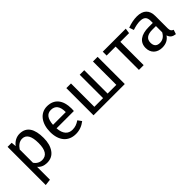

<svg xmlns="http://www.w3.org/2000/svg" viewBox="129 -1479 2632 2632"><g transform="rotate(-45 1445.0 -163.0)"><path d="M337 -539C277 -539 220 -509 181 -456L174 -527H95V213L187 202V-48C220 -8 266 12 325 12C391 12 442 -13 478 -64C514 -115 532 -181 532 -264C532 -439 472 -539 337 -539ZM303 -63C255 -63 214 -86 187 -127V-384C219 -432 262 -466 314 -466C393 -466 433 -399 433 -264C433 -130 390 -63 303 -63Z M1087 -279C1087 -442 1010 -539 870 -539C735 -539 651 -422 651 -258C651 -90 737 12 884 12C951 12 1012 -10 1068 -54L1028 -109C981 -77 942 -63 891 -63C811 -63 757 -116 749 -232H1085C1086 -248 1087 -264 1087 -279ZM996 -300H749C756 -411 797 -466 872 -466C955 -466 996 -410 996 -306Z M1750 -527V-74H1581V-527H1493V-74H1324V-527H1234V0H1840V-527Z M1940 -527V-452H2114V0H2206V-452H2375L2386 -527Z M2796 -364C2796 -476 2735 -539 2611 -539C2555 -539 2494 -527 2429 -503L2452 -436C2508 -455 2555 -464 2594 -464C2669 -464 2704 -435 2704 -360V-321H2623C2475 -321 2391 -259 2391 -147C2391 -52 2455 12 2559 12C2628 12 2681 -14 2716 -67C2732 -16 2764 5 2819 12L2840 -52C2811 -63 2796 -80 2796 -123ZM2580 -57C2520 -57 2489 -89 2489 -152C2489 -224 2538 -260 2635 -260H2704V-139C2674 -84 2633 -57 2580 -57Z"/></g></svg>

Font: Fira Sans
Style: Regular
Weight: 400
Designer: Carrois Corporate & Edenspiekermann AG
Foundry: Carrois Corporate GbR & Edenspiekermann AG
Version: Version 4.203